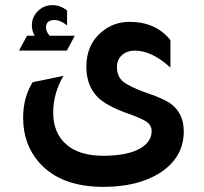

<svg xmlns="http://www.w3.org/2000/svg" viewBox="-20 -537 795 747"><path d="M54 -340 85 -398H115Q104 -417 104 -438Q104 -471 127.5 -494Q151 -517 184 -517Q215 -517 241 -496V-438Q216 -459 192 -459Q159 -459 159 -430Q159 -414 173 -398H271L240 -340ZM643 -274Q571 -340 505 -340Q474 -340 454.5 -322.5Q435 -305 435 -276Q435 -240 458.5 -220Q482 -200 552 -175Q622 -152 650 -129Q695 -92 695 -26Q695 77 600 137Q515 190 382 190Q216 190 132 95Q70 24 70 -79Q70 -158 107 -217L227 -242Q187 -174 187 -99Q187 -20 237 24Q287 69 382 69Q478 69 528 39Q570 13 570 -27Q570 -48 552.5 -61.5Q535 -75 481 -94Q394 -125 361 -158Q316 -203 316 -277Q316 -365 377 -414Q423 -452 484 -452Q586 -452 643 -381Z"/></svg>

Font: Space Grotesk
Style: Bold
Weight: 700
Designer: Florian Karsten
Foundry: Florian Karsten
Version: Version 2.000